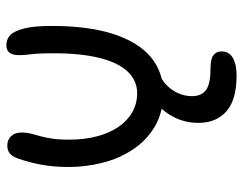

<svg xmlns="http://www.w3.org/2000/svg" viewBox="-102 -434 781 618"><g transform="rotate(-90 289.0 -124.5)"><path d="M300 10Q238 10 192.5 -16.5Q147 -43 117.5 -87.5Q88 -132 74.5 -186Q61 -240 61 -294Q61 -342 68.5 -383Q76 -424 90 -462Q96 -477 105.5 -484.5Q115 -492 130 -492Q149 -492 160.5 -479.5Q172 -467 172 -446Q172 -430 168.5 -416.5Q165 -403 160.5 -387Q156 -371 152.5 -349Q149 -327 149 -293Q149 -244 159.5 -204Q170 -164 189.5 -135Q209 -106 237 -90Q265 -74 298 -74Q339 -74 368 -104.5Q397 -135 412 -195Q427 -255 427 -344Q427 -372 426 -390.5Q425 -409 423 -423.5Q421 -438 421 -454Q421 -474 428.5 -484.5Q436 -495 453 -495Q473 -495 486 -482Q499 -469 507 -437.5Q515 -406 515 -350Q515 -229 488.5 -149Q462 -69 414 -29.5Q366 10 300 10ZM355 246Q278 246 240.5 213.5Q203 181 203 123Q203 78 224 39.5Q245 1 281 -23Q317 -47 361 -47Q372 -47 378.5 -42Q385 -37 385 -28Q385 -21 380.5 -16Q376 -11 361 -4Q326 13 307.5 41.5Q289 70 289 103Q289 132 308 147Q327 162 377 162Q409 162 421 171.5Q433 181 433 197Q433 222 412 234Q391 246 355 246Z"/></g></svg>

Font: Shantell Sans
Style: Regular
Weight: 400
Designer: Stephen Nixon, Anya Danilova, Shantell Martin
Foundry: Arrow Type
Version: Version 1.008;[ac192a2d6]